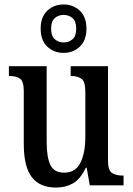

<svg xmlns="http://www.w3.org/2000/svg" viewBox="-20 -834 598 864"><path d="M232 10Q159 10 123 -37Q87 -84 87 -186V-424Q87 -468 70 -480Q53 -492 23 -492H20V-536H190V-195Q190 -127 206.5 -92Q223 -57 269 -57Q319 -57 341.5 -101Q364 -145 364 -218V-421Q364 -468 346 -480Q328 -492 301 -492H298V-536H466V-111Q466 -66 485 -55Q504 -44 531 -44H536V0H384L370 -79H366Q342 -28 308.5 -9Q275 10 232 10ZM266 -596Q223 -596 193 -624Q163 -652 163 -705Q163 -758 193 -786Q223 -814 266 -814Q309 -814 339 -786Q369 -758 369 -705Q369 -652 339 -624Q309 -596 266 -596ZM266 -643Q289 -643 306 -657Q323 -671 323 -705Q323 -739 306 -753Q289 -767 266 -767Q244 -767 227 -753Q210 -739 210 -705Q210 -671 227 -657Q244 -643 266 -643Z"/></svg>

Font: Noto Serif Lao Condensed Medium
Style: Regular
Weight: 500
Width: 3
Designer: Monotype Design Team
Foundry: Monotype Imaging Inc.
Version: Version 2.003; ttfautohint (v1.8.4.7-5d5b)